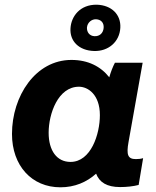

<svg xmlns="http://www.w3.org/2000/svg" viewBox="-20 -787 665 817"><path d="M491 9C519 9 547 6 570 0L589 -114C579 -111 569 -110 558 -110C524 -110 517 -128 527 -183L587 -520H469C460 -503 451 -480 445 -458C409 -504 355 -532 284 -532C131 -532 31 -378 31 -217C31 -82 115 10 237 10C298 10 349 -12 389 -48C403 -11 435 9 491 9ZM316 -418C354 -418 405 -385 405 -297C405 -216 367 -98 280 -98C222 -98 187 -146 187 -222C187 -303 227 -418 316 -418ZM380 -570C441 -568 489 -609 492 -669C495 -725 455 -765 392 -767C320 -768 283 -717 280 -667C276 -612 316 -572 380 -570ZM382 -633C361 -634 349 -650 350 -670C352 -692 371 -706 389 -705C409 -704 423 -691 421 -668C419 -646 404 -632 382 -633Z"/></svg>

Font: Fixel Text 20240404
Style: Bold Italic
Weight: 700
Width: 4
Italic angle: -10°
Designer: AlfaBravo + MacPaw
Foundry: Kyrylo Tkachov, Marchela Mozhyna, Serhii Makarenko, Maria Weinstein, Zakhar Kryvoshyya
Version: Version 1.211;Glyphs 3.2 (3225)